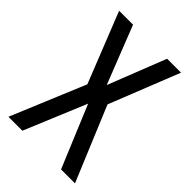

<svg xmlns="http://www.w3.org/2000/svg" viewBox="-208 -788 877 877"><g transform="rotate(45 230.0 -350.0)"><path d="M340 -700H430L295 -360L445 0H355L230 -300L105 0H15L165 -360L30 -700H120L230 -420Z"/></g></svg>

Font: Cuprum
Style: Regular
Weight: 400
Designer: Jovanny Lemonad
Foundry: Jovanny Lemonad
Version: Version 1.002